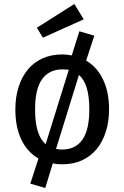

<svg xmlns="http://www.w3.org/2000/svg" viewBox="-20 -812 624 963"><path d="M57 -263Q57 -324 73 -375Q89 -426 119 -462.5Q149 -499 193 -519Q237 -539 293 -539Q315 -539 340 -534L378 -655L453 -633L412 -508Q467 -476 497 -413Q527 -350 527 -264Q527 -203 511 -152Q495 -101 465 -64.5Q435 -28 391.5 -8Q348 12 292 12Q279 12 267.5 11Q256 10 245 7L207 131L132 109L173 -17Q117 -49 87 -112Q57 -175 57 -263ZM156 -263Q156 -196 169.5 -153.5Q183 -111 209 -89L325 -462Q317 -463 309 -463.5Q301 -464 293 -464Q227 -464 191.5 -415.5Q156 -367 156 -263ZM428 -264Q428 -392 376 -436L261 -65Q276 -62 292 -62Q358 -62 393 -111Q428 -160 428 -264ZM165 -673 353 -792 400 -715 195 -623Z"/></svg>

Font: Feura Sans
Style: Regular
Weight: 400
Designer: Carrois Corporate & Edenspiekermann
Foundry: Carrois Corporate GbR & Edenspiekermann AG
Version: Version 1.001